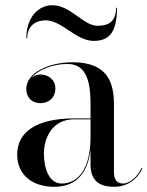

<svg xmlns="http://www.w3.org/2000/svg" viewBox="-20 -707 566 737"><path d="M155 -629C217.5 -629 271.5 -550 339.5 -550C398.5 -550 429 -582 429 -677H425.5C425.5 -625 397.5 -608 355 -608C299.5 -608 251.5 -687 180.5 -687C131.5 -687 81 -645 81 -560H84.5C84.5 -612 122 -629 155 -629ZM265 -252.5C123 -252.5 46 -202.5 46 -113.5C46 -37.5 102 10 188.5 10C274.5 10 317 -45 327.5 -131.5V-75C327.5 -4.5 372 10 419 10C468 10 508.5 -19 526 -60.5L523.5 -63C507.5 -26.5 476 -2.5 453 -2.5C424.5 -2.5 417.5 -23 417.5 -46.5V-304.5C417.5 -385.5 396.5 -468 259 -468C168 -468 81 -428 81 -366C81 -330 105 -311 135.5 -311C163 -311 192.5 -328 192.5 -368C192.5 -402 164 -421 135.5 -421C123 -421 110.5 -416.5 101 -408C128 -441.5 186 -461.5 239.5 -461.5C319.5 -461.5 327.5 -376.5 327.5 -304.5V-252.5ZM217 -2.5C164.5 -2.5 148.5 -68 148.5 -118C148.5 -172.5 177 -249 265 -249H327.5V-180.5C327.5 -54.5 276.5 -2.5 217 -2.5Z"/></svg>

Font: Bodoni* 48pt
Style: Regular
Weight: 400
Version: Version 2.3